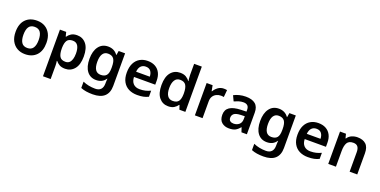

<svg xmlns="http://www.w3.org/2000/svg" viewBox="-17 -1775 5994 3029"><g transform="rotate(20 2980.0 -260.0)"><path d="M566 -272Q566 -137 496 -63.5Q426 10 306 10Q231 10 173 -23Q115 -56 81.5 -119Q48 -182 48 -272Q48 -407 118 -480Q188 -553 309 -553Q385 -553 442.5 -520Q500 -487 533 -424.5Q566 -362 566 -272ZM180 -272Q180 -187 210 -140.5Q240 -94 308 -94Q374 -94 404.5 -140.5Q435 -187 435 -272Q435 -358 404.5 -403Q374 -448 307 -448Q240 -448 210 -403Q180 -358 180 -272Z M982 -553Q1076 -553 1134.5 -482Q1193 -411 1193 -272Q1193 -134 1133.5 -62Q1074 10 979 10Q919 10 882 -12Q845 -34 823 -63H816Q819 -44 821 -22Q823 0 823 20V240H694V-543H799L817 -471H823Q846 -505 883.5 -529Q921 -553 982 -553ZM945 -449Q879 -449 852 -409.5Q825 -370 823 -289V-273Q823 -187 849.5 -141Q876 -95 947 -95Q986 -95 1011 -116.5Q1036 -138 1048.5 -178.5Q1061 -219 1061 -274Q1061 -358 1033 -403.5Q1005 -449 945 -449Z M1503 -553Q1554 -553 1594.5 -533Q1635 -513 1664 -472H1668L1680 -543H1788V4Q1788 120 1722.5 180Q1657 240 1526 240Q1468 240 1418.5 232.5Q1369 225 1325 207V101Q1419 143 1533 143Q1595 143 1627 109Q1659 75 1659 10V-4Q1659 -20 1660.5 -39.5Q1662 -59 1663 -71H1659Q1631 -29 1591 -9.5Q1551 10 1500 10Q1401 10 1345 -64Q1289 -138 1289 -270Q1289 -402 1346 -477.5Q1403 -553 1503 -553ZM1538 -447Q1481 -447 1451 -402Q1421 -357 1421 -269Q1421 -181 1450.5 -136.5Q1480 -92 1540 -92Q1605 -92 1635.5 -128Q1666 -164 1666 -251V-270Q1666 -365 1635.5 -406Q1605 -447 1538 -447Z M2167 -553Q2241 -553 2294 -523.5Q2347 -494 2375.5 -439Q2404 -384 2404 -307V-241H2047Q2049 -169 2087.5 -129Q2126 -89 2195 -89Q2247 -89 2289 -99Q2331 -109 2376 -130V-28Q2335 -8 2292 1Q2249 10 2189 10Q2109 10 2047.5 -20.5Q1986 -51 1951 -113Q1916 -175 1916 -267Q1916 -361 1947.5 -424Q1979 -487 2035.5 -520Q2092 -553 2167 -553ZM2168 -458Q2118 -458 2087 -426Q2056 -394 2050 -330H2280Q2279 -386 2252 -422Q2225 -458 2168 -458Z M2709 10Q2615 10 2556.5 -61Q2498 -132 2498 -270Q2498 -410 2557 -481.5Q2616 -553 2712 -553Q2772 -553 2810.5 -530Q2849 -507 2872 -473H2877Q2875 -488 2871.5 -517Q2868 -546 2868 -572V-760H2997V0H2897L2873 -71H2868Q2845 -37 2807 -13.5Q2769 10 2709 10ZM2748 -94Q2818 -94 2846 -133.5Q2874 -173 2875 -253V-269Q2875 -356 2847.5 -402Q2820 -448 2747 -448Q2690 -448 2659.5 -400.5Q2629 -353 2629 -268Q2629 -183 2659.5 -138.5Q2690 -94 2748 -94Z M3444 -553Q3456 -553 3472 -551.5Q3488 -550 3498 -548L3487 -428Q3478 -430 3464 -431.5Q3450 -433 3439 -433Q3400 -433 3364.5 -416.5Q3329 -400 3307.5 -366.5Q3286 -333 3286 -281V0H3157V-543H3257L3275 -449H3281Q3305 -491 3347 -522Q3389 -553 3444 -553Z M3814 -553Q3920 -553 3975 -507Q4030 -461 4030 -364V0H3939L3914 -75H3910Q3875 -31 3836 -10.5Q3797 10 3729 10Q3656 10 3608 -31Q3560 -72 3560 -158Q3560 -243 3622 -285Q3684 -327 3809 -331L3902 -334V-361Q3902 -412 3877.5 -434Q3853 -456 3809 -456Q3768 -456 3730 -444Q3692 -432 3656 -416L3614 -505Q3655 -527 3706.5 -540Q3758 -553 3814 -553ZM3837 -254Q3756 -251 3724.5 -225.5Q3693 -200 3693 -157Q3693 -120 3715.5 -103Q3738 -86 3773 -86Q3828 -86 3865 -117.5Q3902 -149 3902 -210V-256Z M4369 -553Q4420 -553 4460.5 -533Q4501 -513 4530 -472H4534L4546 -543H4654V4Q4654 120 4588.5 180Q4523 240 4392 240Q4334 240 4284.5 232.5Q4235 225 4191 207V101Q4285 143 4399 143Q4461 143 4493 109Q4525 75 4525 10V-4Q4525 -20 4526.5 -39.5Q4528 -59 4529 -71H4525Q4497 -29 4457 -9.5Q4417 10 4366 10Q4267 10 4211 -64Q4155 -138 4155 -270Q4155 -402 4212 -477.5Q4269 -553 4369 -553ZM4404 -447Q4347 -447 4317 -402Q4287 -357 4287 -269Q4287 -181 4316.5 -136.5Q4346 -92 4406 -92Q4471 -92 4501.5 -128Q4532 -164 4532 -251V-270Q4532 -365 4501.5 -406Q4471 -447 4404 -447Z M5033 -553Q5107 -553 5160 -523.5Q5213 -494 5241.5 -439Q5270 -384 5270 -307V-241H4913Q4915 -169 4953.5 -129Q4992 -89 5061 -89Q5113 -89 5155 -99Q5197 -109 5242 -130V-28Q5201 -8 5158 1Q5115 10 5055 10Q4975 10 4913.5 -20.5Q4852 -51 4817 -113Q4782 -175 4782 -267Q4782 -361 4813.5 -424Q4845 -487 4901.5 -520Q4958 -553 5033 -553ZM5034 -458Q4984 -458 4953 -426Q4922 -394 4916 -330H5146Q5145 -386 5118 -422Q5091 -458 5034 -458Z M5689 -553Q5780 -553 5831.5 -505.5Q5883 -458 5883 -354V0H5755V-327Q5755 -388 5731 -418.5Q5707 -449 5656 -449Q5581 -449 5553 -401Q5525 -353 5525 -264V0H5396V-543H5496L5514 -472H5521Q5547 -514 5592.5 -533.5Q5638 -553 5689 -553Z"/></g></svg>

Font: Noto Sans Nag Mundari SemiBold
Style: Regular
Weight: 600
Version: Version 1.000